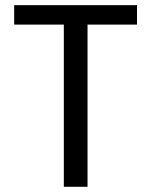

<svg xmlns="http://www.w3.org/2000/svg" viewBox="-20 -717 581 737"><path d="M34.4 -622.6V-697.2H505.9V-622.6H316V0H225V-622.6Z"/></svg>

Font: Poppins Variable
Style: Regular
Weight: 100
Designer: Jonny Pinhorn
Foundry: Indian Type Foundry
Version: Version 6.000